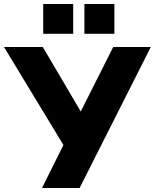

<svg xmlns="http://www.w3.org/2000/svg" viewBox="-49 -940 774 960"><path d="M161 0 282 -243V-192L-29 -705H165L371 -355H341L517 -705H705L349 0ZM373 -771V-920H523V-771ZM167 -771V-920H317V-771Z"/></svg>

Font: Nunito Sans 12pt Black
Style: Regular
Weight: 900
Designer: Vernon Adams
Foundry: Vernon Adams
Version: Version 3.101;gftools[0.9.27]